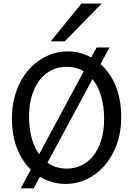

<svg xmlns="http://www.w3.org/2000/svg" viewBox="-20 -1011 753 1068"><path d="M141.6 -363.8Q141.6 -296.9 156 -244.1Q170.4 -191.4 197.8 -153.3L445.8 -614.3Q403.8 -639.6 351.6 -639.6Q305.2 -639.6 266.6 -620.4Q228 -601.1 200.2 -565.2Q172.4 -529.3 157 -478.3Q141.6 -427.2 141.6 -363.8ZM559.1 -349.1Q559.1 -421.4 542.2 -477.3Q525.4 -533.2 494.6 -571.3L244.1 -106Q290 -73.2 351.6 -73.2Q396.5 -73.2 434.6 -92Q472.7 -110.8 500.2 -146.2Q527.8 -181.6 543.5 -232.9Q559.1 -284.2 559.1 -349.1ZM588.9 -747.1 539.6 -654.8Q564.9 -631.8 586.2 -601.8Q607.4 -571.8 622.6 -535.2Q637.7 -498.5 646 -454.8Q654.3 -411.1 654.3 -361.3Q654.3 -273.4 628.2 -204.1Q602.1 -134.8 558.8 -86.7Q515.6 -38.6 460.4 -13.2Q405.3 12.2 346.7 12.2Q269 12.2 202.1 -27.8L167.5 36.6H95.2L151.4 -67.4Q103.5 -113.8 75 -185.1Q46.4 -256.3 46.4 -351.6Q46.4 -410.2 58.3 -460.4Q70.3 -510.7 91.6 -552.2Q112.8 -593.8 142.1 -626Q171.4 -658.2 205.8 -680.2Q240.2 -702.1 278.6 -713.6Q316.9 -725.1 356.4 -725.1Q391.1 -725.1 424.1 -716.6Q457 -708 487.3 -691.4L517.6 -747.1ZM545.4 -991.2 340.3 -781.2H262.2L433.1 -991.2Z"/></svg>

Font: Andika Basic
Style: Regular
Weight: 400
Designer: Annie Olsen & Victor Gaultney
Foundry: SIL International
Version: Version 1.000